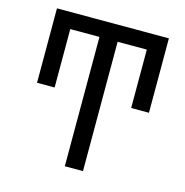

<svg xmlns="http://www.w3.org/2000/svg" viewBox="-108 -833 905 937"><g transform="rotate(15 345.0 -365.0)"><path d="M301.8 -651.4H154.3V-356.4H65.4V-732.4H630.9V-356.4H541V-651.4H393.6V2H301.8Z"/></g></svg>

Font: irohakakuC Regular
Style: Regular
Weight: 400
Designer: [Source Han Sans]
Ryoko NISHIZUKA Ë•øÂ°öÊ∂ºÂ≠ê (kana & ideographs); Paul D. Hunt (Latin, Greek & Cyrillic); Wenlong ZHAN
Version: Version 1.001.20160904